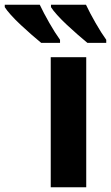

<svg xmlns="http://www.w3.org/2000/svg" viewBox="-135 -786 466 806"><path d="M227 0H78V-546H227ZM226 -766Q242 -732 266 -690Q290 -648 311 -619V-606H232Q215 -620 192.5 -639.5Q170 -659 146.5 -681Q123 -703 105 -723Q87 -743 79 -756V-766ZM32 -766Q48 -732 72 -690Q96 -648 117 -619V-606H38Q21 -620 -1.5 -639.5Q-24 -659 -47.5 -681Q-71 -703 -89 -723Q-107 -743 -115 -756V-766Z"/></svg>

Font: Noto IKEA Arabic
Style: Bold
Weight: 700
Designer: Monotype Design Team
Foundry: Monotype Imaging Inc.
Version: Version 1.200